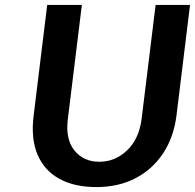

<svg xmlns="http://www.w3.org/2000/svg" viewBox="-20 -747 793 781"><path d="M372 14Q282.5 14 221.2 -19.8Q160 -53.5 132.5 -118.5Q105 -183.5 117 -278L172 -727H313L256 -263Q245.5 -181.5 282.5 -135.2Q319.5 -89 384 -89Q448 -89 496.8 -135.2Q545.5 -181.5 556 -263L613 -727H753L698 -278Q687 -189.5 643.8 -123.8Q600.5 -58 531 -22Q461.5 14 372 14Z"/></svg>

Font: Expletus Sans
Style: Italic
Weight: 400
Italic angle: -7°
Designer: Jasper de Waard
Foundry: Designtown
Version: Version 7.500